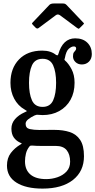

<svg xmlns="http://www.w3.org/2000/svg" viewBox="-20 -822 548 1102"><path d="M40 -346.5Q40 -430 89 -480.8Q138 -531.5 222.5 -531.5Q248 -531.5 267.8 -525Q287.5 -518.5 302 -506.5Q308 -504 309.8 -504.2Q311.5 -504.5 314.5 -510.5Q340.5 -602 411.5 -602Q456 -602 481.5 -576.8Q507 -551.5 507 -512Q507 -485 490.8 -468.5Q474.5 -452 450 -452Q427.5 -452 413.2 -465.8Q399 -479.5 399 -498.5Q399 -514 403.5 -520.8Q408 -527.5 412.5 -532Q417 -536.5 417 -543.5Q417 -555.5 403.5 -555.5Q390.5 -555.5 375 -542.2Q359.5 -529 352.5 -489.5Q351 -484.5 350 -481.5Q349 -478.5 353 -475Q373 -458 390.5 -425.2Q408 -392.5 408 -347Q408 -291 384.8 -249.2Q361.5 -207.5 320 -184.5Q278.5 -161.5 224.5 -161.5Q211.5 -161.5 198.5 -163Q189 -164.5 177.5 -159Q157.5 -149.5 142.2 -137.5Q127 -125.5 127 -111.5Q127 -86.5 150.8 -81.2Q174.5 -76 205.5 -76Q213.5 -76 231 -76.2Q248.5 -76.5 266.5 -76.5Q284.5 -76.5 294 -76.5Q342 -76.5 380 -64.2Q418 -52 440 -19.2Q462 13.5 462 74.5Q462 161 398.8 210.8Q335.5 260.5 224.5 260.5Q129 260.5 74.5 226.2Q20 192 20 128.5Q20 85 42.2 56Q64.5 27 96.5 8Q106.5 2 105 1.2Q103.5 0.5 94 -4Q72 -14.5 58.8 -33.5Q45.5 -52.5 45.5 -84Q45.5 -114 66 -138Q86.5 -162 122.5 -178Q135.5 -183.5 134 -185.2Q132.5 -187 122 -193Q83 -215 61.5 -255.5Q40 -296 40 -346.5ZM146.5 -346.5Q146.5 -283.5 163.5 -246Q180.5 -208.5 224.5 -208.5Q268 -208.5 285 -246Q302 -283.5 302 -346.5Q302 -409.5 285 -447Q268 -484.5 224.5 -484.5Q180.5 -484.5 163.5 -447Q146.5 -409.5 146.5 -346.5ZM382.5 106Q382.5 64.5 362.8 40Q343 15.5 300 15.5H215.5Q203 15.5 191.8 15.2Q180.5 15 164.5 13.5Q154 12.5 149.5 18Q134 37.5 128.8 59.8Q123.5 82 123.5 104Q123.5 153 154.5 179.5Q185.5 206 245 206Q279 206 310.5 195Q342 184 362.2 162Q382.5 140 382.5 106ZM183.5 -664 169 -679Q163.5 -685 163.5 -687Q163.5 -689 169 -694.5L263 -793.5Q271 -802 289.5 -802H339Q349 -802 353.2 -800Q357.5 -798 362 -793.5L458 -692.5Q462 -689 462 -687.2Q462 -685.5 458 -681.5L438.5 -662Q433 -656.5 431 -656.8Q429 -657 422.5 -661.5L325 -734Q312 -743.5 300 -734.5L201.5 -661Q193 -654.5 183.5 -664Z"/></svg>

Font: Besley* Narrow Medium
Style: Regular
Weight: 500
Width: 4
Designer: Owen Earl
Foundry: indestructible type*
Version: Version 3.000; ttfautohint (v1.8.3)